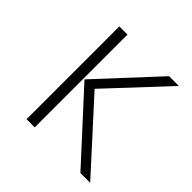

<svg xmlns="http://www.w3.org/2000/svg" viewBox="-143 -643 764 764"><g transform="rotate(45 239.5 -261.0)"><path d="M155 0H109V-522H155ZM215 -277 467 0H412L160 -275L389 -522H444Z"/></g></svg>

Font: FiraGO ExtraLight
Style: Regular
Weight: 200
Designer: bBox Type
Foundry: bBox Type GmbH
Version: Version 1.001